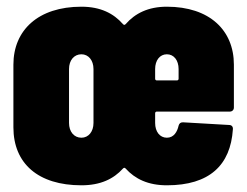

<svg xmlns="http://www.w3.org/2000/svg" viewBox="-20 -545 736 573"><path d="M678 -224V-352C678 -455 605 -525 478 -525C422 -525 383 -505 355 -473C352 -470 350 -470 347 -473C319 -505 280 -525 223 -525C94 -525 20 -455 20 -352V-165C20 -57 94 8 223 8C280 8 319 -11 347 -42C350 -45 352 -45 355 -42C383 -11 422 8 478 8C605 8 668 -52 675 -159C676 -167 671 -172 664 -172L526 -180C519 -180 515 -177 513 -170C509 -152 499 -134 478 -134C457 -134 443 -152 443 -178V-207C443 -210 445 -212 448 -212H666C673 -212 678 -217 678 -224ZM259 -339V-178C259 -152 244 -134 223 -134C201 -134 186 -152 186 -178V-339C186 -365 201 -383 223 -383C244 -383 259 -365 259 -339ZM478 -383C499 -383 513 -365 513 -339V-310C513 -307 511 -305 508 -305H448C445 -305 443 -307 443 -310V-339C443 -365 457 -383 478 -383Z"/></svg>

Font: Barlow Condensed ExtraBold
Style: Regular
Weight: 800
Width: 3
Designer: Jeremy Tribby
Foundry: Tribby Type
Version: Version 1.422;hotconv 1.0.109;makeotfexe 2.5.65596